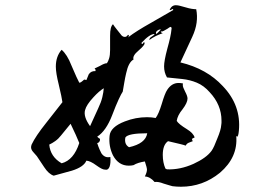

<svg xmlns="http://www.w3.org/2000/svg" viewBox="-20 -738 1040 729"><path d="M667 -29Q659 -29 651 -29.5Q643 -30 635 -31Q631 -32 622.5 -34.5Q614 -37 601 -41Q581 -49 567 -47Q550 -67 530 -68Q538 -84 538 -94Q538 -101 530 -125Q517 -123 506 -119.5Q495 -116 487 -111Q483 -110 478.5 -109.5Q474 -109 469 -109Q430 -109 409 -148Q392 -183 396 -222Q399 -256 454 -277Q495 -293 538 -293Q556 -293 571 -290Q582 -304 594 -343Q606 -384 615 -397Q632 -423 658 -423Q662 -423 666.5 -422.5Q671 -422 675 -421Q674 -419 674 -415Q674 -407 683 -390Q692 -373 692 -364Q692 -348 673 -323Q654 -300 651 -279Q658 -267 689 -248Q714 -233 719 -216Q709 -212 709 -210Q709 -207 712 -202Q704 -199 696.5 -196Q689 -193 685 -185Q681 -187 664.5 -191Q648 -195 618 -202Q598 -188 598 -150Q598 -121 608 -98L614 -95Q664 -93 715 -116Q763 -138 783 -165Q788 -172 793.5 -184Q799 -196 805 -212Q819 -245 820 -263Q821 -267 821 -271.5Q821 -276 821 -280Q821 -340 776 -388Q754 -413 727.5 -424Q701 -435 672 -438L614 -444Q603 -463 603 -486Q603 -507 615 -552Q622 -577 626 -595.5Q630 -614 631 -626Q633 -634 628 -636Q625 -636 616 -629Q609 -625 602 -621Q595 -617 591 -619Q590 -614 598 -612Q568 -602 547 -586Q547 -594 556 -599Q565 -604 567 -609Q548 -609 517 -575Q518 -571 520 -571Q522 -571 527 -579Q529 -575 529 -573Q529 -566 506 -546Q482 -526 487 -512Q468 -502 459 -460Q455 -443 452 -425Q449 -407 446 -390Q441 -383 430.5 -360.5Q420 -338 406 -301Q383 -241 349 -219Q357 -211 359 -212Q361 -206 357.5 -200.5Q354 -195 349 -195Q354 -179 358.5 -169.5Q363 -160 365 -156Q378 -137 399 -142Q401 -119 396 -105Q391 -91 378 -94Q368 -94 346 -110Q323 -127 308 -128Q298 -104 253 -90Q236 -85 218.5 -80.5Q201 -76 184 -71Q165 -77 148 -103L120 -145Q113 -153 105.5 -161.5Q98 -170 98 -179Q98 -183 100 -189Q115 -221 155 -271L217 -350Q216 -358 212.5 -375Q209 -392 203 -417Q192 -461 192 -485Q192 -524 214 -549Q235 -531 251 -490Q274 -436 281 -424Q284 -424 287.5 -426Q291 -428 294 -431Q299 -436 301 -436Q302 -436 308 -434L317 -456Q326 -469 342 -468Q345 -473 339 -478Q341 -479 346.5 -481.5Q352 -484 360 -488Q377 -498 386 -498Q391 -505 394.5 -517Q398 -529 398 -548V-602Q398 -637 409 -646Q414 -638 422.5 -627.5Q431 -617 442 -603Q449 -597 455 -598Q461 -598 466 -606Q473 -604 466 -596Q483 -609 504.5 -622.5Q526 -636 551 -650L638 -700Q637 -704 635 -704Q635 -704 631 -701.5Q627 -699 624 -700Q632 -720 651 -718Q658 -718 685 -710Q698 -706 708 -704.5Q718 -703 725 -703Q730 -678 726.5 -652Q723 -626 710 -598L665 -501Q765 -477 826 -411Q896 -338 887 -242Q885 -219 880 -219L877 -222Q884 -141 815 -82Q750 -29 667 -29ZM214 -118Q260 -130 281 -195Q276 -208 267.5 -226.5Q259 -245 248 -268L212 -224Q202 -211 190 -202.5Q178 -194 167 -189Q171 -143 214 -118ZM322 -259 353 -327Q364 -350 368.5 -369Q373 -388 374 -403Q356 -392 335 -369Q308 -340 303 -320Q296 -295 322 -259ZM470 -179Q533 -193 539 -232Q466 -232 456 -216Q451 -190 470 -179ZM574 -609Q580 -614 591 -626Q585 -627 578.5 -622.5Q572 -618 572 -613Q572 -611 574 -609Z"/></svg>

Font: Yuji Hentaigana Akebono
Style: Regular
Weight: 400
Designer: Kataoka Yuji
Foundry: Kinuta Font Factory
Version: Version 3.002